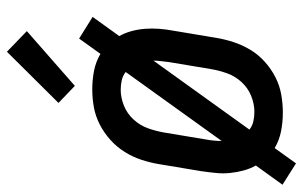

<svg xmlns="http://www.w3.org/2000/svg" viewBox="-176 -632 853 540"><g transform="rotate(-90 250.0 -361.5)"><path d="M61 45 1 7 55 -68Q46 -84 41 -102.5Q36 -121 34 -140.5Q32 -160 34 -180Q36 -200 39 -221L59 -341Q63 -365 71 -389.5Q79 -414 93 -436.5Q107 -459 127 -477Q147 -495 170.5 -507Q194 -519 219 -523.5Q244 -528 269 -528Q296 -528 321.5 -523Q347 -518 369 -505L412 -565L473 -527L419 -452Q428 -436 433 -417.5Q438 -399 439.5 -379.5Q441 -360 439.5 -340Q438 -320 434 -299L414 -179Q410 -155 402 -130.5Q394 -106 380.5 -83.5Q367 -61 347 -43Q327 -25 303.5 -13Q280 -1 254.5 3.5Q229 8 204 8Q177 8 151.5 3Q126 -2 104 -15ZM124 -164 318 -434Q308 -442 295 -445Q282 -448 268 -448Q246 -448 223.5 -439Q201 -430 184.5 -412Q168 -394 160 -372Q152 -350 148 -327L128 -207Q126 -196 125 -185.5Q124 -175 124 -164ZM206 -72Q228 -72 250.5 -81Q273 -90 289.5 -108Q306 -126 314 -148Q322 -170 326 -193L346 -313Q347 -324 348.5 -334.5Q350 -345 350 -356L156 -86Q166 -78 179 -75Q192 -72 206 -72ZM279 -577 231 -623 375 -768 433 -712Z"/></g></svg>

Font: Iosevka Curly Slab Medium
Style: Italic
Weight: 500
Italic angle: -9°
Monospace: yes
Designer: Belleve Invis
Foundry: Belleve Invis
Version: Version 22.1.2; ttfautohint (v1.8.4)